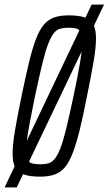

<svg xmlns="http://www.w3.org/2000/svg" viewBox="-36 -763 474 838"><path d="M-16 55 364 -743H418L37 55ZM139 8Q97 8 70.5 -0.5Q44 -9 31.5 -30.5Q19 -52 19 -91Q19 -132 29.5 -194Q40 -256 58 -343Q76 -431 91 -492.5Q106 -554 121.5 -594Q137 -634 156 -656Q175 -678 201 -687Q227 -696 263 -696Q306 -696 332 -687.5Q358 -679 370.5 -657.5Q383 -636 383 -596Q383 -556 372.5 -494.5Q362 -433 344 -345Q327 -257 312 -196.5Q297 -136 281.5 -95.5Q266 -55 247 -32.5Q228 -10 201.5 -1Q175 8 139 8ZM139 -46Q160 -46 175 -50Q190 -54 202.5 -69Q215 -84 227.5 -116Q240 -148 253.5 -203.5Q267 -259 285 -344Q305 -438 314 -494Q323 -550 323 -580Q323 -608 316.5 -621.5Q310 -635 297 -638.5Q284 -642 265 -642Q243 -642 227.5 -638Q212 -634 199.5 -619Q187 -604 174.5 -572Q162 -540 148.5 -484.5Q135 -429 117 -344Q104 -281 95.5 -236Q87 -191 82.5 -159.5Q78 -128 78 -107Q78 -79 84.5 -66Q91 -53 105 -49.5Q119 -46 139 -46Z"/></svg>

Font: Saira UltraCondensed
Style: Italic
Weight: 400
Width: 1
Italic angle: -12°
Designer: Hector Gatti with collaboration of the Omnibus-Type team
Foundry: Omnibus-Type
Version: Version 1.101